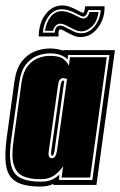

<svg xmlns="http://www.w3.org/2000/svg" viewBox="-27 -679 442 705"><path d="M122 6Q63 6 33 -11.5Q3 -29 -4 -67.5Q-11 -106 -3 -168L26 -380Q33 -428 53.5 -454Q74 -480 101.5 -490.5Q129 -501 156 -501Q171 -501 184 -498.5Q197 -496 206 -493V-495H395L327 0H169V-4Q150 6 122 6ZM122 -12Q148 -12 164 -19.5Q180 -27 191 -38L190 -18H312L375 -477H223L221 -461Q212 -470 196.5 -476.5Q181 -483 156 -483Q133 -483 109.5 -474Q86 -465 68 -442Q50 -419 44 -377L14 -165Q2 -82 24 -47Q46 -12 122 -12ZM122 -21Q83 -21 58 -32Q33 -43 23.5 -74Q14 -105 23 -165L52 -376Q58 -415 74.5 -436Q91 -457 113 -465.5Q135 -474 156 -474Q191 -474 205.5 -462.5Q220 -451 226 -438L230 -469H365L304 -27H199L205 -69Q196 -54 175.5 -37.5Q155 -21 122 -21ZM163 -98Q178 -98 182 -124L219 -389Q212 -392 204 -392Q198 -392 193 -386.5Q188 -381 186 -365L152 -124Q150 -109 153.5 -103.5Q157 -98 163 -98ZM164 -107Q162 -107 161 -110.5Q160 -114 161 -124L195 -364Q198 -383 204 -383Q207 -383 209 -382L173 -124Q170 -107 164 -107ZM270 -543Q253 -543 239.5 -550Q226 -557 217 -561Q207 -566 203.5 -568.5Q200 -571 196 -571Q191 -571 189 -566.5Q187 -562 188 -545H115Q116 -595 140.5 -627Q165 -659 202 -659Q216 -659 229.5 -654Q243 -649 256 -642Q267 -636 271.5 -634Q276 -632 278 -632Q283 -632 286 -656H357Q358 -610 332 -576.5Q306 -543 270 -543ZM272 -557Q299 -557 319.5 -581.5Q340 -606 343 -642H297Q290 -618 279 -618Q274 -618 255 -628Q224 -645 200 -645Q172 -645 153 -621Q134 -597 130 -559H174Q176 -585 194 -585Q201 -585 208 -581.5Q215 -578 225 -573Q234 -568 245.5 -562.5Q257 -557 272 -557ZM273 -564Q260 -564 249 -569Q238 -574 229 -579Q219 -584 211 -588Q203 -592 195 -592Q185 -592 177.5 -584.5Q170 -577 168 -566H138Q143 -598 159.5 -618Q176 -638 199 -638Q213 -638 226.5 -633Q240 -628 251 -622Q259 -618 266.5 -614.5Q274 -611 279 -611Q288 -611 293.5 -618Q299 -625 302 -635H335Q330 -600 311 -582Q292 -564 273 -564Z"/></svg>

Font: Alumni Sans Collegiate One SC
Style: Italic
Weight: 400
Italic angle: -8°
Designer: Robert E. Leuschke
Foundry: Robert E. Leuschke
Version: Version 1.100